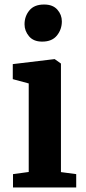

<svg xmlns="http://www.w3.org/2000/svg" viewBox="-20 -829 381 849"><path d="M37.5 0V-59L107 -68.5V-460L36.5 -479V-545.5L220 -567.5H222L249.5 -548V-68L317 -59V0ZM166 -645Q128 -645 108.2 -668.8Q88.5 -692.5 88.5 -721.5Q88.5 -757 110 -783Q131.5 -809 174.5 -809H175.5Q213.5 -809 233.5 -786.5Q253.5 -764 253.5 -734.5Q253.5 -699 231.8 -672Q210 -645 167 -645Z"/></svg>

Font: Merriweather 20pt
Style: Bold
Weight: 700
Version: Version 2.100